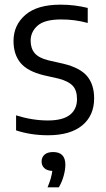

<svg xmlns="http://www.w3.org/2000/svg" viewBox="-20 -571 454 824"><path d="M186 9.5Q112.5 9.5 49 -11.5V-76Q118.5 -54 185.5 -54Q249 -54 279.8 -78Q310.5 -102 310.5 -145.5Q310.5 -184 291.5 -203.5Q272.5 -223 232 -233.5L168 -248Q98 -265 68 -301.2Q38 -337.5 38 -395Q38 -463 88.8 -507Q139.5 -551 240 -551Q272.5 -551 301.2 -547.2Q330 -543.5 356.5 -537V-472.5Q326.5 -480.5 299.5 -484Q272.5 -487.5 242 -487.5Q171.5 -487.5 141.5 -461Q111.5 -434.5 111.5 -396.5Q111.5 -363 129.2 -342.5Q147 -322 188 -312L252 -297.5Q324 -280 354 -244Q384 -208 384 -149Q384 -75 332.8 -32.8Q281.5 9.5 186 9.5ZM184 233Q193 211.5 197.8 194.8Q202.5 178 204.5 162.5Q182 161.5 170.2 150.5Q158.5 139.5 158.5 122Q158.5 104 171 92.8Q183.5 81.5 208 81.5Q260.5 81.5 260.5 136Q260.5 157.5 253.2 183.8Q246 210 232.5 233Z"/></svg>

Font: Encode Sans SemiCondensed SemiCondensed
Style: Regular
Weight: 400
Width: 4
Designer: Multiple Designers
Foundry: Impallari Type
Version: Version 3.000; ttfautohint (v1.8.3) -l 8 -r 50 -G 200 -x 14 